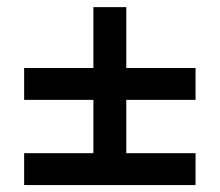

<svg xmlns="http://www.w3.org/2000/svg" viewBox="-20 -618 626 547"><path d="M246.1 -120.1V-597.7H339.8V-120.1ZM48.8 -333.5V-424.3H537.1V-333.5ZM48.8 -90.8V-181.6H537.1V-90.8Z"/></svg>

Font: Cascadia Code PL
Style: Regular
Weight: 400
Monospace: yes
Designer: Aaron Bell
Foundry: Saja Typeworks
Version: Version 2102.003